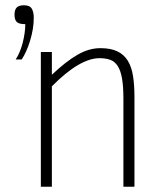

<svg xmlns="http://www.w3.org/2000/svg" viewBox="-20 -710 622 730"><path d="M449.2 0V-335Q449.2 -382.3 443.8 -412.4Q438.5 -442.4 427.2 -459.5Q416 -476.6 398.7 -482.7Q381.3 -488.8 357.9 -488.8Q321.3 -488.8 276.4 -462.6Q231.4 -436.5 177.2 -381.8V0H135.3V-512.2H177.2V-425.8Q203.6 -450.7 227.5 -469.5Q251.5 -488.3 273.7 -501.2Q295.9 -514.2 317.6 -520.5Q339.4 -526.9 361.8 -526.9Q401.4 -526.9 426.5 -514.6Q451.7 -502.4 466.1 -478.8Q480.5 -455.1 485.8 -420.7Q491.2 -386.2 491.2 -341.8V0ZM108.4 -642.1Q108.4 -620.1 104.5 -597.7Q100.6 -575.2 94.2 -554.4Q87.9 -533.7 79.6 -515.4Q71.3 -497.1 62.5 -483.9H39.6Q47.9 -496.1 54.7 -512.5Q61.5 -528.8 66.2 -546.9Q70.8 -564.9 73.5 -583.5Q76.2 -602.1 76.2 -618.2Q51.8 -618.2 43.5 -626.7Q35.2 -635.3 35.2 -653.8Q35.2 -672.9 43.5 -681.4Q51.8 -689.9 71.3 -689.9Q93.3 -689.9 100.8 -677Q108.4 -664.1 108.4 -642.1Z"/></svg>

Font: Clear Sans Thin
Style: Regular
Weight: 250
Foundry: Intel Corporation
Version: Version 1.00